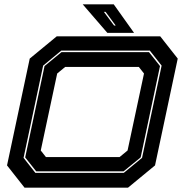

<svg xmlns="http://www.w3.org/2000/svg" viewBox="-20 -868 854 888"><path d="M93.5 0 12.5 -103 117.5 -597 242.5 -700H721L802 -597L697 -103L572 0ZM143.5 -68.5H552.5L637 -138L727.5 -564.5L673 -634H263.5L179.5 -564.5L89 -138ZM147.5 -75.5 96.5 -140 186 -562.5 264.5 -627H669L720 -562.5L630.5 -140L551.5 -75.5ZM192.5 -141.5H533L570 -172L646 -528L622 -558.5H281.5L244.5 -528L168.5 -172ZM600 -716H476.5L362.5 -848H506ZM515 -750 468.5 -813H460.5L507.5 -750Z"/></svg>

Font: Tourney Expanded ExtraBold
Style: Italic
Weight: 800
Width: 7
Italic angle: -12°
Designer: Tyler Finck
Foundry: Etcetera Type Co
Version: Version 1.010; ttfautohint (v1.8.3)